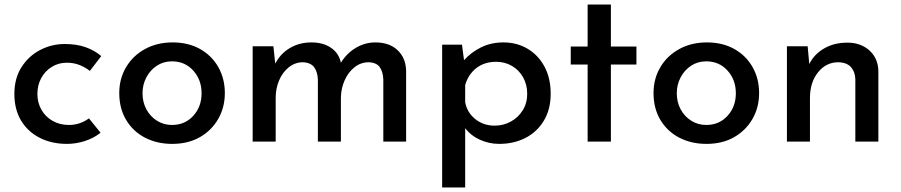

<svg xmlns="http://www.w3.org/2000/svg" viewBox="-20 -621 3952 842"><path d="M421 -39Q393 -16 353.5 -3Q314 10 274 10Q206 10 153.5 -17Q101 -44 72 -93Q43 -142 43 -209Q43 -277 74 -326Q105 -375 155.5 -401.5Q206 -428 264 -428Q316 -428 355.5 -414Q395 -400 424 -375L374 -310Q357 -324 331 -335Q305 -346 273 -346Q237 -346 207.5 -328Q178 -310 161 -279Q144 -248 144 -209Q144 -171 161.5 -140Q179 -109 210.5 -91Q242 -73 282 -73Q308 -73 330.5 -81Q353 -89 370 -102Z M503 -213Q503 -276 533 -326.5Q563 -377 616 -406Q669 -435 737 -435Q806 -435 857.5 -406Q909 -377 937.5 -326.5Q966 -276 966 -213Q966 -150 937 -99.5Q908 -49 856.5 -19.5Q805 10 735 10Q669 10 616.5 -17Q564 -44 533.5 -94.5Q503 -145 503 -213ZM605 -212Q605 -173 622 -141.5Q639 -110 668.5 -91.5Q698 -73 734 -73Q791 -73 827.5 -113Q864 -153 864 -212Q864 -271 827.5 -311.5Q791 -352 734 -352Q697 -352 668 -333Q639 -314 622 -282Q605 -250 605 -212Z M1179 -418 1187 -342Q1210 -386 1251.5 -410.5Q1293 -435 1346 -435Q1397 -435 1431.5 -411.5Q1466 -388 1475 -346Q1501 -388 1541 -411.5Q1581 -435 1626 -435Q1688 -435 1724 -400.5Q1760 -366 1761 -310V0H1661V-272Q1660 -304 1646.5 -325Q1633 -346 1598 -348Q1562 -348 1534.5 -326Q1507 -304 1491.5 -269Q1476 -234 1475 -194V0H1374V-272Q1373 -304 1358.5 -325Q1344 -346 1309 -348Q1274 -348 1246.5 -326Q1219 -304 1204 -268.5Q1189 -233 1189 -193V0H1088V-418Z M2169 10Q2125 10 2085 -8Q2045 -26 2020 -59V201H1919V-425H2006L2015 -357Q2045 -391 2089 -413Q2133 -435 2188 -435Q2247 -435 2294 -407Q2341 -379 2368 -328.5Q2395 -278 2395 -210Q2395 -142 2365.5 -92.5Q2336 -43 2285 -16.5Q2234 10 2169 10ZM2149 -70Q2188 -70 2220.5 -88Q2253 -106 2272.5 -137.5Q2292 -169 2292 -209Q2292 -250 2274 -282Q2256 -314 2225 -332Q2194 -350 2156 -350Q2104 -350 2068.5 -322Q2033 -294 2020 -248V-173Q2028 -128 2064 -99Q2100 -70 2149 -70Z M2557 -601H2659V-417H2771V-338H2659V0H2557V-338H2483V-417H2557Z M2846 -213Q2846 -276 2876 -326.5Q2906 -377 2959 -406Q3012 -435 3080 -435Q3149 -435 3200.5 -406Q3252 -377 3280.5 -326.5Q3309 -276 3309 -213Q3309 -150 3280 -99.5Q3251 -49 3199.5 -19.5Q3148 10 3078 10Q3012 10 2959.5 -17Q2907 -44 2876.5 -94.5Q2846 -145 2846 -213ZM2948 -212Q2948 -173 2965 -141.5Q2982 -110 3011.5 -91.5Q3041 -73 3077 -73Q3134 -73 3170.5 -113Q3207 -153 3207 -212Q3207 -271 3170.5 -311.5Q3134 -352 3077 -352Q3040 -352 3011 -333Q2982 -314 2965 -282Q2948 -250 2948 -212Z M3522 -418 3529 -340Q3550 -383 3594 -408.5Q3638 -434 3696 -434Q3755 -434 3793 -399.5Q3831 -365 3832 -309V0H3731V-274Q3730 -306 3712 -326.5Q3694 -347 3656 -348Q3603 -348 3567.5 -304Q3532 -260 3532 -191V0H3431V-418Z"/></svg>

Font: Reem Kufi Ink
Style: Regular
Weight: 400
Designer: Khaled Hosny
Version: Version 1.7